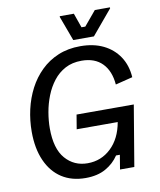

<svg xmlns="http://www.w3.org/2000/svg" viewBox="-92 -905 825 991"><g transform="rotate(-10 321.0 -410.0)"><path d="M276.7 12.5Q204.2 12.5 152.1 -21.2Q100 -55 71.7 -118.8Q43.3 -182.5 43.3 -270.8Q43.3 -330 56.2 -387.1Q69.2 -444.2 95 -493.8Q120.8 -543.3 159.6 -581.2Q198.3 -619.2 250 -640.8Q301.7 -662.5 366.7 -662.5Q435.8 -662.5 487.1 -637.5Q538.3 -612.5 568.8 -566.7Q599.2 -520.8 603.3 -458.3L513.3 -435.8Q507.5 -507.5 468.3 -547.5Q429.2 -587.5 360 -587.5Q310.8 -587.5 274.2 -567.9Q237.5 -548.3 211.7 -515Q185.8 -481.7 169.6 -440.4Q153.3 -399.2 145.8 -355.4Q138.3 -311.7 138.3 -271.7Q138.3 -165 183.8 -112.9Q229.2 -60.8 300 -60.8Q371.7 -60.8 422.9 -109.6Q474.2 -158.3 489.2 -243.3H274.2L286.7 -318.3H586.7L533.3 0H458.3L470.8 -75H450.8Q425 -35.8 382.1 -11.7Q339.2 12.5 276.7 12.5ZM336.7 -700 289.2 -828.3V-833.3H363.3L390 -757.5H410L473.3 -833.3H552.5V-828.3L445 -700Z"/></g></svg>

Font: Familjen Grotesk
Style: Italic
Weight: 400
Italic angle: -9.46201°
Designer: Anders Wikstroem, Jonas Baeckman, Matilda Gysing, Kristian Moeller
Foundry: Familjen STHLM AB
Version: Version 2.000